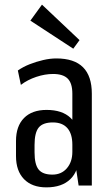

<svg xmlns="http://www.w3.org/2000/svg" viewBox="-20 -800 481 828"><path d="M292 -180V-396Q292 -441 272 -461Q252 -481 209 -481Q174 -481 136.5 -468.5Q99 -456 70 -434L57 -496Q80 -512 108 -523Q136 -534 166 -541Q196 -548 223 -548Q300 -548 338 -510Q376 -472 376 -396V0H319ZM180 8Q118 8 83.5 -27.5Q49 -63 49 -127V-192Q49 -256 83.5 -291Q118 -326 181 -326Q248 -326 284 -292Q320 -258 320 -193V-128Q320 -63 283.5 -27.5Q247 8 180 8ZM206 -47Q245 -47 268.5 -74.5Q292 -102 292 -145V-176Q292 -223 270.5 -247.5Q249 -272 208 -272Q165 -272 147 -250Q129 -228 129 -175V-143Q129 -91 146.5 -69Q164 -47 206 -47ZM323 -627 296 -590 111 -711 161 -780Z"/></svg>

Font: Pathway Extreme Condensed
Style: Regular
Weight: 400
Width: 3
Version: Version 1.001;gftools[0.9.26]